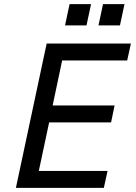

<svg xmlns="http://www.w3.org/2000/svg" viewBox="-20 -910 658 930"><path d="M518 -317H218L168 -82H501L483 0H57L206 -699H614L596 -617H281L235 -399H535ZM317 -890H421L399 -787H295ZM479 -890H583L561 -787H457Z"/></svg>

Font: Fragment Mono
Style: Italic
Weight: 400
Italic angle: -12°
Designer: Wei Huang based on Nimbus Sans by URW Studio, based on Helvetica by Max Miedinger.
Foundry: Wei Huang
Version: Version 1.011; ttfautohint (v1.8.4.7-5d5b)